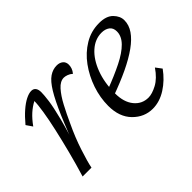

<svg xmlns="http://www.w3.org/2000/svg" viewBox="-82 -626 838 838"><g transform="rotate(-45 337.0 -207.5)"><path d="M293.9 -363.3Q271.5 -363.3 250.5 -339.8Q229.5 -316.4 210 -279.3Q190.4 -242.2 171.9 -201.2Q144.5 -143.6 126 -86.9Q107.4 -30.3 101.6 0H46.9Q64.5 -57.6 79.6 -116.2Q94.7 -174.8 106.4 -227.1Q118.2 -279.3 124.5 -319.8Q130.9 -360.4 130.9 -381.8Q108.4 -370.1 88.4 -352.1Q68.4 -334 48.8 -306.6L29.3 -335Q53.7 -364.3 76.2 -383.8Q98.6 -403.3 118.2 -413.1Q137.7 -422.9 152.3 -422.9Q166 -422.9 172.9 -413.6Q179.7 -404.3 179.7 -387.7Q179.7 -370.1 175.3 -336.9Q170.9 -303.7 155.8 -244.1Q140.6 -184.6 108.4 -85.9H103.5Q140.6 -188.5 168.9 -254.4Q197.3 -320.3 219.7 -356.9Q242.2 -393.6 263.7 -408.2Q285.2 -422.9 309.6 -422.9Q327.1 -422.9 338.4 -413.6Q349.6 -404.3 349.6 -387.7Q349.6 -377.9 346.2 -367.7Q342.8 -357.4 334 -346.7Q324.2 -355.5 313 -359.4Q301.8 -363.3 293.9 -363.3Z M472.7 7.8Q420.9 7.8 382.3 -31.2Q343.8 -70.3 343.8 -138.7Q343.8 -189.5 360.8 -239.7Q377.9 -290 408.2 -331.5Q438.5 -373 480 -397.9Q521.5 -422.9 571.3 -422.9Q615.2 -422.9 636.7 -400.9Q658.2 -378.9 658.2 -353.5Q658.2 -324.2 640.1 -297.9Q622.1 -271.5 587.4 -246.6Q552.7 -221.7 503.4 -198.2Q454.1 -174.8 391.6 -152.3V-189.5Q456.1 -213.9 502.9 -237.3Q549.8 -260.7 575.2 -286.6Q600.6 -312.5 600.6 -341.8Q600.6 -364.3 585.9 -375Q571.3 -385.7 548.8 -385.7Q508.8 -385.7 475.6 -356Q442.4 -326.2 422.9 -274.4Q403.3 -222.7 403.3 -156.2Q403.3 -102.5 428.7 -71.3Q454.1 -40 494.1 -40Q516.6 -40 547.9 -56.6Q579.1 -73.2 606.4 -113.3L627 -85.9Q596.7 -43.9 556.2 -18.1Q515.6 7.8 472.7 7.8Z"/></g></svg>

Font: Crimson Pro ExtraLight
Style: Italic
Weight: 250
Italic angle: -12°
Designer: Jacques Le Bailly
Foundry: Baron von Fonthausen
Version: Version 1.003